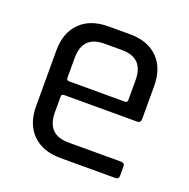

<svg xmlns="http://www.w3.org/2000/svg" viewBox="-98 -604 688 699"><g transform="rotate(20 246.0 -255.0)"><path d="M419 0H207Q138 0 98.5 -39Q59 -78 59 -148V-362Q59 -432 98.5 -471Q138 -510 207 -510H291Q360 -510 399 -471Q438 -432 438 -362V-235Q438 -220 424 -220H141Q131 -220 131 -211V-150Q131 -63 215 -63H419Q433 -63 433 -49V-13Q433 0 419 0ZM141 -273H357Q367 -273 367 -283V-360Q367 -446 283 -446H215Q131 -446 131 -360V-283Q131 -273 141 -273Z"/></g></svg>

Font: Rajdhani Medium
Style: Regular
Weight: 500
Designer: Satya Rajpurohit, Jyotish Sonowal
Foundry: Indian Type Foundry
Version: Version 1.201 February 1, 2022